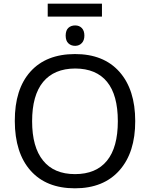

<svg xmlns="http://www.w3.org/2000/svg" viewBox="-20 -1021 821 1051"><path d="M215.8 -142.1Q275.4 -67.9 390.6 -67.9Q505.9 -67.9 565.4 -141.1Q625 -213.9 625 -357.4Q625 -501 565.9 -573.2Q506.8 -645.5 391.6 -646Q276.4 -645.5 215.8 -572.3Q155.8 -499 155.8 -357.4Q155.8 -215.8 215.8 -142.1ZM720.2 -358.4Q720.7 -186.5 633.8 -88.4Q546.9 9.8 390.1 9.8Q233.4 9.8 147.5 -86.9Q61.5 -183.6 61 -358.4Q60.5 -533.2 146.5 -628.9Q232.4 -724.6 389.6 -725.1Q546.9 -725.6 633.8 -627.9Q720.2 -530.3 720.2 -358.4ZM241.2 -1001H538.1V-930.2H241.2ZM339.4 -826.2Q339.8 -855.5 354.5 -868.7Q369.1 -881.8 391.6 -881.8Q414.1 -881.8 428.2 -867.2Q441.9 -852.5 441.9 -826.2Q441.9 -799.8 427.7 -785.2Q414.1 -770.5 391.6 -770Q369.1 -770 354.5 -783.7Q339.8 -796.9 339.4 -826.2Z"/></svg>

Font: NotoSans
Style: Regular
Weight: 400
Designer: Monotype Design team
Foundry: Monotype Imaging Inc.
Version: Version 1.04